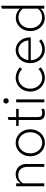

<svg xmlns="http://www.w3.org/2000/svg" viewBox="1227 -2004 787 3281"><g transform="rotate(-90 1620.5 -363.5)"><path d="M78 0V-481H128V-404Q155 -445 193 -467Q231 -489 281 -489Q334 -489 374 -466Q414 -443 436.5 -402Q459 -361 459 -307V0H409V-293Q409 -363 371 -404Q333 -445 267 -445Q224 -445 187.5 -424Q151 -403 128 -361V0Z M821 10Q756 10 704 -23Q652 -56 621.5 -112.5Q591 -169 591 -240Q591 -311 621.5 -367Q652 -423 704 -456Q756 -489 821 -489Q886 -489 938 -456Q990 -423 1020.5 -367Q1051 -311 1051 -240Q1051 -169 1020.5 -112.5Q990 -56 938 -23Q886 10 821 10ZM821 -36Q873 -36 913.5 -62.5Q954 -89 977.5 -135.5Q1001 -182 1001 -240Q1001 -298 977.5 -344Q954 -390 913.5 -416.5Q873 -443 821 -443Q770 -443 729 -416.5Q688 -390 664.5 -344Q641 -298 641 -240Q641 -182 664.5 -135.5Q688 -89 729 -62.5Q770 -36 821 -36Z M1323 10Q1267 10 1238.5 -18.5Q1210 -47 1210 -97V-438H1109V-481H1210V-612L1260 -625V-481H1401V-438H1260V-113Q1260 -72 1276.5 -54Q1293 -36 1332 -36Q1354 -36 1368.5 -39.5Q1383 -43 1401 -50V-3Q1381 4 1362 7Q1343 10 1323 10Z M1512 0V-481H1562V0ZM1537 -608Q1518 -608 1504.5 -621.5Q1491 -635 1491 -654Q1491 -673 1504.5 -686.5Q1518 -700 1537 -700Q1556 -700 1569.5 -686.5Q1583 -673 1583 -654Q1583 -635 1569.5 -621.5Q1556 -608 1537 -608Z M1931 10Q1865 10 1812 -23.5Q1759 -57 1727.5 -113.5Q1696 -170 1696 -240Q1696 -310 1727.5 -366.5Q1759 -423 1812 -456Q1865 -489 1931 -489Q1981 -489 2028 -470.5Q2075 -452 2111 -417L2080 -380Q2052 -409 2012.5 -426Q1973 -443 1933 -443Q1880 -443 1837.5 -416Q1795 -389 1770.5 -343Q1746 -297 1746 -240Q1746 -184 1770.5 -137.5Q1795 -91 1837.5 -63.5Q1880 -36 1933 -36Q1973 -36 2012.5 -53Q2052 -70 2080 -99L2111 -62Q2075 -28 2028 -9Q1981 10 1931 10Z M2416 10Q2350 10 2297 -23Q2244 -56 2213 -112.5Q2182 -169 2182 -240Q2182 -311 2212 -367Q2242 -423 2292.5 -456Q2343 -489 2404 -489Q2465 -489 2514 -457.5Q2563 -426 2592 -372Q2621 -318 2621 -250V-231H2232Q2234 -175 2259 -130.5Q2284 -86 2325.5 -61Q2367 -36 2418 -36Q2458 -36 2496 -50.5Q2534 -65 2560 -89L2590 -52Q2550 -21 2507.5 -5.5Q2465 10 2416 10ZM2234 -272H2570Q2566 -321 2543 -359.5Q2520 -398 2484 -420.5Q2448 -443 2404 -443Q2361 -443 2325 -421Q2289 -399 2265 -360.5Q2241 -322 2234 -272Z M2955 8Q2891 8 2840 -25Q2789 -58 2759.5 -114Q2730 -170 2730 -239Q2730 -308 2759.5 -364Q2789 -420 2840.5 -453.5Q2892 -487 2957 -487Q3001 -487 3041.5 -469.5Q3082 -452 3113 -417V-725L3163 -737V0H3113V-65Q3083 -28 3042.5 -10Q3002 8 2955 8ZM2963 -38Q3011 -38 3050 -57.5Q3089 -77 3113 -111V-367Q3089 -401 3049.5 -421Q3010 -441 2963 -441Q2911 -441 2869.5 -415Q2828 -389 2804 -343.5Q2780 -298 2780 -240Q2780 -182 2804.5 -136Q2829 -90 2870.5 -64Q2912 -38 2963 -38Z"/></g></svg>

Font: Red Hat Text VF
Style: Regular
Weight: 300
Designer: Pentagram, MCKL
Foundry: Pentagram, MCKL
Version: Version 1.023